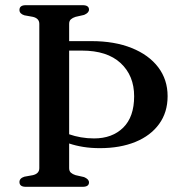

<svg xmlns="http://www.w3.org/2000/svg" viewBox="-20 -720 708 740"><path d="M246.5 -72Q246.5 -60.5 253.2 -54.5Q260 -48.5 271 -45L304 -37.5Q323 -29.5 323 -17Q323 0 298.5 0H79.5Q55 0 55 -18.5Q55 -33 74 -39L107 -45Q131.5 -51 131.5 -72V-628Q131.5 -649 107 -655L74 -661Q55 -667 55 -681.5Q55 -700 79.5 -700H298.5Q323 -700 323 -683Q323 -670.5 304 -662.5L271 -655Q260 -651.5 253.2 -645.5Q246.5 -639.5 246.5 -628V-561.5H333Q421.5 -561.5 487.5 -535Q553.5 -508.5 589.8 -460.8Q626 -413 626 -349.5Q626 -287 593.2 -242Q560.5 -197 501.8 -173Q443 -149 365 -149Q330 -149 300.8 -153.8Q271.5 -158.5 246.5 -167ZM295.5 -525H246.5V-202.5Q267.5 -195 291.8 -190.8Q316 -186.5 342.5 -186.5Q412.5 -186.5 454.8 -228Q497 -269.5 497 -349Q497 -428.5 445 -476.8Q393 -525 295.5 -525Z"/></svg>

Font: Fraunces 9pt S000
Style: Regular
Weight: 400
Version: Version 1.000; ttfautohint (v1.8.3)